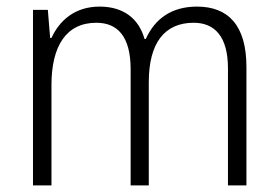

<svg xmlns="http://www.w3.org/2000/svg" viewBox="-20 -562 842 582"><path d="M577 -542C501 -542 450 -506 422 -444H418C401 -505 355 -542 282 -542C206 -542 160 -499 136 -447H132L125 -532H80V0H136V-304C136 -423 181 -493 272 -493C336 -493 376 -452 376 -352V0H431V-313C431 -432 479 -493 567 -493C631 -493 671 -451 671 -355V0H727V-359C727 -485 672 -542 577 -542Z"/></svg>

Font: Noto Sans Gujarati SemiCondensed Light
Style: Regular
Weight: 300
Width: 4
Designer: Jelle Bosma - Monotype Design Team, Universal Thirst
Foundry: Monotype Imaging Inc.
Version: Version 2.106